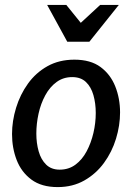

<svg xmlns="http://www.w3.org/2000/svg" viewBox="-20 -749 538 782"><path d="M215 13Q149 13 108 -17.5Q67 -48 48 -97Q29 -146 29 -203Q29 -256 45.5 -310Q62 -364 94 -408.5Q126 -453 173.5 -479.5Q221 -506 283 -506Q349 -506 389.5 -476Q430 -446 449.5 -397Q469 -348 469 -291Q469 -238 452.5 -184Q436 -130 403.5 -85.5Q371 -41 323.5 -14Q276 13 215 13ZM223 -58Q260 -58 287.5 -78.5Q315 -99 333 -133Q351 -167 360.5 -207.5Q370 -248 370 -289Q370 -328 360.5 -361.5Q351 -395 330 -415Q309 -435 274 -435Q238 -435 210.5 -415Q183 -395 164.5 -361Q146 -327 137 -286Q128 -245 128 -205Q128 -166 137.5 -132.5Q147 -99 168 -78.5Q189 -58 223 -58ZM309 -656 388 -729H464L344 -579H254L172 -729H250Z"/></svg>

Font: Rosario SemiBold
Style: Italic
Weight: 600
Italic angle: -8.05°
Designer: Hector Gatti
Foundry: Omnibus Type
Version: Version 1.101; ttfautohint (v1.8.1.43-b0c9)